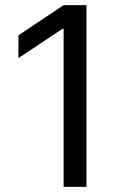

<svg xmlns="http://www.w3.org/2000/svg" viewBox="-20 -727 478 747"><path d="M316.4 0H227.5V-615.2H223.6L51.8 -501V-589.8L227.5 -707H316.4Z"/></svg>

Font: Pretendard Std
Style: Regular
Weight: 400
Designer: Base glyphs from Inter by Rasmus Andersson; Hangeul glyphs from Noto Sans CJK(Source Han Sans) by Jang Soo-young and Kan
Foundry: Kil Hyung-jin
Version: Version 1.309